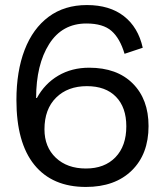

<svg xmlns="http://www.w3.org/2000/svg" viewBox="-20 -730 653 760"><path d="M45 -334Q45 -448 77.5 -532.5Q110 -617 172.5 -663.5Q235 -710 324 -710Q414 -710 470.5 -666Q527 -622 545 -541L473 -517Q455 -578 421.5 -607.5Q388 -637 322 -637Q226 -637 174.5 -555.5Q123 -474 123 -342H126Q157 -399 210.5 -430.5Q264 -462 333 -462Q443 -462 505.5 -399.5Q568 -337 568 -231Q568 -120 501.5 -55Q435 10 320 10Q187 10 116 -77.5Q45 -165 45 -334ZM480 -230Q480 -305 439 -347Q398 -389 324 -389Q248 -389 202 -343.5Q156 -298 156 -218Q156 -148 201 -105.5Q246 -63 320 -63Q394 -63 437 -107.5Q480 -152 480 -230Z"/></svg>

Font: Niramit
Style: Regular
Weight: 400
Version: Version 1.000; ttfautohint (v1.6)